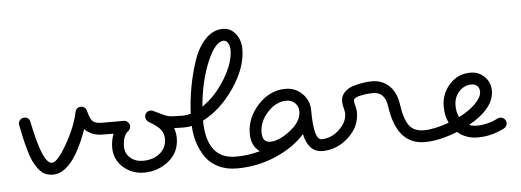

<svg xmlns="http://www.w3.org/2000/svg" viewBox="-48 -791 2636 972"><g transform="rotate(-5 1270.0 -305.0)"><path d="M40 -270Q40 -282 48.5 -291Q57 -300 70 -300Q94 -300 99 -276Q142 -60 190 -60Q217 -60 266 -145Q315 -230 331 -306Q337 -330 360 -330Q370 -330 378.5 -323.5Q387 -317 389 -307Q399 -266 412.5 -253Q426 -240 460 -240Q472 -240 481 -231Q490 -222 490 -210Q490 -198 481 -189Q472 -180 460 -180Q400 -180 367 -216Q290 0 190 0Q167 0 148.5 -9Q130 -18 115.5 -38Q101 -58 91 -78.5Q81 -99 71 -134.5Q61 -170 55.5 -195Q50 -220 41 -264Q41 -265 40.5 -267Q40 -269 40 -270Z M680 -251Q680 -264 689 -272Q698 -280 710 -280Q717 -280 723 -277Q779 -249 796 -244.5Q813 -240 870 -240Q882 -240 891 -231Q900 -222 900 -210Q900 -198 891 -189Q882 -180 870 -180Q834 -180 821 -181Q830 -158 830 -130Q830 -58 776 -14Q722 30 650 30Q589 30 544.5 -9.5Q500 -49 500 -110Q500 -145 513 -180H460Q448 -180 439 -189Q430 -198 430 -210Q430 -222 439 -231Q448 -240 460 -240H570Q582 -240 591 -231Q600 -222 600 -210Q600 -198 590 -188Q560 -166 560 -110Q560 -75 585.5 -52.5Q611 -30 650 -30Q702 -30 736 -58Q770 -86 770 -130Q770 -157 755.5 -177Q741 -197 695 -224Q680 -233 680 -251Z M1300 -70Q1345 -70 1402.5 -114.5Q1460 -159 1460 -211Q1460 -236 1442.5 -253Q1425 -270 1400 -270Q1347 -270 1303.5 -223Q1260 -176 1260 -120Q1260 -70 1300 -70ZM1140 -550Q1140 -568 1134 -580Q1128 -592 1121.5 -596Q1115 -600 1110 -600Q1066 -600 1025 -502Q984 -404 973 -277Q1041 -323 1090.5 -404Q1140 -485 1140 -550ZM1468 -94Q1411 -30 1318 10Q1225 50 1120 50Q1066 50 1024.5 29Q983 8 960 -27Q937 -62 925 -101Q913 -140 911 -184Q894 -180 870 -180Q858 -180 849 -189Q840 -198 840 -210Q840 -222 849 -231Q858 -240 870 -240Q890 -240 911 -246Q914 -312 926 -379Q938 -446 960 -512Q982 -578 1021 -619Q1060 -660 1110 -660Q1149 -660 1174.5 -628Q1200 -596 1200 -550Q1200 -456 1131 -354.5Q1062 -253 970 -206Q972 -10 1120 -10Q1184 -10 1243 -27Q1200 -57 1200 -120Q1200 -200 1260 -265Q1320 -330 1400 -330Q1450 -330 1485 -295Q1520 -260 1520 -210Q1520 -60 1560 -60Q1572 -60 1581 -51Q1590 -42 1590 -30Q1590 -18 1581 -9Q1572 0 1560 0Q1488 0 1468 -94Z M1740 -240Q1740 -231 1745 -212.5Q1750 -194 1750 -180Q1750 -107 1691.5 -53.5Q1633 0 1560 0Q1548 0 1539 -9Q1530 -18 1530 -30Q1530 -42 1539 -51Q1548 -60 1560 -60Q1609 -60 1649.5 -97.5Q1690 -135 1690 -180Q1690 -189 1685 -207.5Q1680 -226 1680 -240Q1680 -270 1699 -288.5Q1718 -307 1741 -314Q1794 -330 1840 -330Q1890 -330 1925.5 -297Q1961 -264 1970 -204Q1981 -125 2005.5 -92.5Q2030 -60 2080 -60Q2092 -60 2101 -51Q2110 -42 2110 -30Q2110 -18 2101 -9Q2092 0 2080 0Q1937 0 1910 -196Q1900 -270 1840 -270Q1807 -270 1773.5 -262.5Q1740 -255 1740 -240Z M2380 -230Q2380 -248 2369 -259Q2358 -270 2340 -270Q2302 -270 2276 -241Q2250 -212 2250 -170Q2250 -137 2263 -111Q2317 -138 2348.5 -170.5Q2380 -203 2380 -230ZM2470 -90Q2482 -90 2491 -81.5Q2500 -73 2500 -60Q2500 -42 2483 -33Q2416 0 2350 0Q2288 0 2246 -37Q2153 0 2080 0Q2068 0 2059 -9Q2050 -18 2050 -30Q2050 -42 2059 -51Q2068 -60 2080 -60Q2132 -60 2208 -87Q2190 -124 2190 -170Q2190 -235 2232.5 -282.5Q2275 -330 2340 -330Q2382 -330 2411 -301Q2440 -272 2440 -230Q2440 -140 2310 -67Q2327 -60 2350 -60Q2404 -60 2457 -87Q2463 -90 2470 -90Z"/></g></svg>

Font: Pecita
Style: Book
Weight: 400
Width: 7
Version: Version 4.3